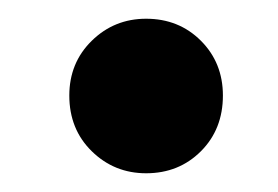

<svg xmlns="http://www.w3.org/2000/svg" viewBox="-20 -359 297 205"><path d="M136 -174Q102 -174 78 -197.5Q54 -221 54 -257Q54 -292 78 -315.5Q102 -339 136 -339Q171 -339 194.5 -315.5Q218 -292 218 -257Q218 -221 194.5 -197.5Q171 -174 136 -174Z"/></svg>

Font: Murecho Thin Medium
Style: Regular
Weight: 500
Version: Version 1.010